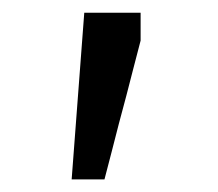

<svg xmlns="http://www.w3.org/2000/svg" viewBox="-20 -137 347 306"><path d="M94.2 148.9 114.3 -116.7H204.1V-72.3Q198.2 -50.3 192.6 -28.1Q187 -5.9 181.2 16.1Q175.3 38.1 169.4 60.3Q163.6 82.5 158 104.7Q152.3 127 146.5 148.9Z"/></svg>

Font: Comme
Style: Regular
Weight: 400
Designer: Vernon Adams
Foundry: Vernon Adams
Version: Version 1.000;gftools[0.9.27]